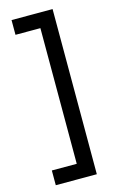

<svg xmlns="http://www.w3.org/2000/svg" viewBox="-126 -719 568 931"><g transform="rotate(-15 157.5 -253.5)"><path d="M33 161V87H158V-594H33V-668H239V161Z"/></g></svg>

Font: Atkinson Hyperlegible Pro
Style: Regular
Weight: 400
Designer: Elliott Scott, Megan Eiswerth, Linus Boman, Theodore Petrosky, Jacob Perez
Foundry: Braille Institute
Version: Version 1.5.1